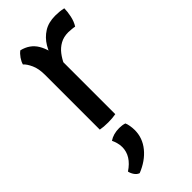

<svg xmlns="http://www.w3.org/2000/svg" viewBox="-245 -546 856 856"><g transform="rotate(-45 183.0 -118.0)"><path d="M359.5 -494.5Q359.5 -474.5 354 -448.2Q348.5 -422 336 -402.5Q326.5 -404.5 316.5 -405.2Q306.5 -406 296.5 -406.5Q267 -406.5 245.2 -394.2Q223.5 -382 208.5 -362.5Q193.5 -343 183.2 -320.5Q173 -298 166.5 -277L152 -295.5Q153 -330 161.5 -366Q170 -402 188.2 -432.5Q206.5 -463 235.8 -481.5Q265 -500 308 -500Q320.5 -500 333 -498.8Q345.5 -497.5 359.5 -494.5ZM52 -448Q55.5 -461.5 66.2 -477Q77 -492.5 88.5 -500.5Q136.5 -489 159.8 -450.2Q183 -411.5 186.5 -353.5V0Q166 4 138 4Q109.5 4 89 0V-345Q89 -384.5 77.2 -410.2Q65.5 -436 52 -448ZM189 61Q193 69 195.5 83.5Q198 98 198 111.5Q198 161.5 165.5 201.2Q133 241 77.5 263Q65.5 259 57 247Q48.5 235 45.5 221Q105 181.5 105 125.5Q105 112 101.2 98.2Q97.5 84.5 92 73.5Q118 56 155 56Q173.5 56 189 61Z"/></g></svg>

Font: Signika Negative Light
Style: Regular
Weight: 400
Version: Version 2.001